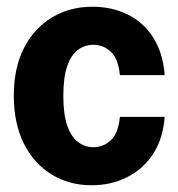

<svg xmlns="http://www.w3.org/2000/svg" viewBox="-20 -540 527 570"><path d="M252 10Q185 10 132.5 -22.5Q80 -55 50.5 -114.5Q21 -174 21 -256Q21 -338 51 -397Q81 -456 134 -488Q187 -520 254 -520Q313 -520 360 -496.5Q407 -473 435.5 -427.5Q464 -382 469 -317H336Q331 -366 309 -386.5Q287 -407 257 -407Q232 -407 211.5 -392Q191 -377 179.5 -343.5Q168 -310 168 -256Q168 -201 179.5 -167.5Q191 -134 211.5 -118.5Q232 -103 257 -103Q287 -103 309 -123.5Q331 -144 336 -193H469Q464 -128 434.5 -83Q405 -38 357.5 -14Q310 10 252 10Z"/></svg>

Font: Instrument Sans SemiCondensed
Style: Bold
Weight: 700
Width: 4
Designer: Rodrigo Fuenzalida
Foundry: fragTYPE
Version: Version 1.000;gftools[0.9.28]